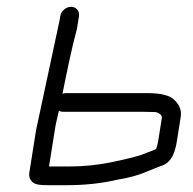

<svg xmlns="http://www.w3.org/2000/svg" viewBox="-20 -546 567 564"><path d="M206.2 -462.3 206.3 -462.9 212 -498.5C214.3 -513.5 203.8 -526 188.8 -526C173.8 -526 159.3 -513.5 157 -498.5L155.1 -486.8L85.9 -163.5L66 -37.7C64.4 -27.9 67.6 -18.9 74 -12.3C83.2 -2.8 100.1 -2 122.8 -2H174.8C227.9 -2 277.4 -7 323 -17.8C362.5 -24.2 388.9 -32.4 411.1 -41.8C432.2 -50.7 446.9 -56.4 453.7 -58.6C489.6 -70 496.3 -110.2 500.7 -138.2L510.8 -202.2C513.8 -220.9 508.1 -236.5 493.6 -251.1C479.2 -266.6 451.1 -272.5 411.5 -272.5H173.7C170.7 -272.5 166.8 -271.7 163.5 -270.6C177.6 -340.3 189.3 -398.5 206.2 -462.3ZM164.9 -217.5H402.7C413.3 -217.5 423.5 -217.3 433.4 -217C446.8 -216.6 456.5 -206.7 455.5 -200.3L445.7 -138.2C443 -121.5 439.8 -110.6 438.8 -108.5C436.4 -106 418.2 -100.6 401.5 -93.3C393.9 -90.1 366.4 -81.7 307.1 -69.4C267.4 -61.2 225.5 -57 183.5 -57H131.5C128.8 -57 126.4 -57 124 -57.1L140.9 -163.2C144.6 -187.2 148 -198.6 153.1 -220.6C156.5 -218.8 160.8 -217.5 164.9 -217.5Z"/></svg>

Font: MewTooHand
Style: BdWideIta
Weight: 400
Designer: Mew Too, Robert Jablonski
Version: Version 0.77